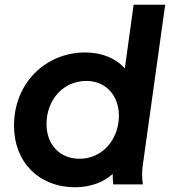

<svg xmlns="http://www.w3.org/2000/svg" viewBox="-20 -777 716 809"><path d="M297 12C357 12 414 -7 455 -44C455 -30 455 -16 457 0H582C578 -28 578 -49 581 -76L676 -757H543L506 -489C468 -531 410 -556 339 -556C175 -556 39 -430 39 -247C39 -95 143 12 297 12ZM176 -254C176 -356 246 -436 344 -436C426 -436 481 -374 481 -290C481 -190 412 -108 315 -108C232 -108 176 -168 176 -254Z"/></svg>

Font: Mluvka Bold
Style: Italic
Weight: 700
Italic angle: -8°
Designer: Modified by Jiří Krblich, Original typeface by Gumpita Rahayu
Foundry: Gumpita Rahayu & Jiří Krblich
Version: Version 2.000;Glyphs 3.1.1 (3134)